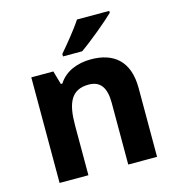

<svg xmlns="http://www.w3.org/2000/svg" viewBox="-112 -928 882 959"><g transform="rotate(-15 328.5 -449.0)"><path d="M540 -822V-832H373C344 -787 290 -722 258 -685V-672H357C408 -707 502 -785 540 -822ZM388 -622C320 -622 255 -598 220 -542H212L192 -612H78V-66H227V-323C227 -439 254 -503 345 -503C406 -503 433 -463 433 -385V-66H582V-422C582 -562 505 -622 388 -622Z"/></g></svg>

Font: Noto Sans Malayalam UI
Style: Bold
Weight: 700
Designer: Jelle Bosma - Monotype Design Team
Foundry: Monotype Imaging Inc.
Version: Version 2.104